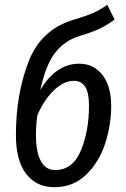

<svg xmlns="http://www.w3.org/2000/svg" viewBox="-20 -764 521 796"><path d="M441 -324Q441 -246 416 -169Q391 -92 337.5 -40Q284 12 205 12Q131 12 88.5 -43Q46 -98 46 -204Q46 -372 98 -507.5Q150 -643 288 -683Q338 -698 365.5 -710Q393 -722 425 -744L455 -683Q426 -661 395 -646Q364 -631 310 -615Q249 -596 209.5 -546.5Q170 -497 147 -390Q177 -443 218.5 -471.5Q260 -500 308 -500Q368 -500 404.5 -453.5Q441 -407 441 -324ZM349 -325Q349 -380 333 -404.5Q317 -429 286 -429Q246 -429 205.5 -391.5Q165 -354 135 -287Q129 -244 129 -205Q129 -133 149.5 -96Q170 -59 208 -59Q282 -59 315.5 -140.5Q349 -222 349 -325Z"/></svg>

Font: Fira Sans Compressed
Style: Italic
Weight: 400
Width: 1
Italic angle: -8°
Designer: bBox Type GmbH & Carrois Corporate GbR & Edenspiekermann AG
Foundry: bBox Type GmbH & Carrois Corporate GbR & Edenspiekermann AG
Version: Version 4.301